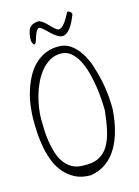

<svg xmlns="http://www.w3.org/2000/svg" viewBox="-119 -855 670 923"><g transform="rotate(-15 216.0 -393.5)"><path d="M17.6 -324.2Q17.6 -356.4 22 -392.6Q26.4 -428.7 36.6 -463.4Q46.9 -498 63 -529.8Q79.1 -561.5 102.1 -585.4Q125 -609.4 155.8 -623.5Q186.5 -637.7 225.6 -637.7Q259.8 -637.7 286.1 -618.7Q312.5 -599.6 332 -568.8Q351.6 -538.1 364.3 -499Q377 -460 385.3 -420.4Q393.6 -380.9 396.5 -344.2Q399.4 -307.6 399.4 -281.2Q395.5 -223.6 382.8 -175.3Q370.1 -127 348.1 -90.3Q326.2 -53.7 293.9 -30.3Q261.7 -6.8 215.8 1Q171.9 1 140.6 -14.6Q109.4 -30.3 86.9 -55.7Q64.5 -81.1 50.8 -114.3Q37.1 -147.5 29.8 -183.6Q22.5 -219.7 20 -256.3Q17.6 -293 17.6 -324.2ZM54.7 -324.2Q54.7 -300.8 55.7 -271.5Q56.6 -242.2 61 -212.4Q65.4 -182.6 74.2 -153.8Q83 -125 98.1 -103Q113.3 -81.1 136.2 -67.4Q159.2 -53.7 191.4 -53.7Q238.3 -50.8 268.6 -65.4Q298.8 -80.1 317.4 -110.4Q335.9 -140.6 345.7 -183.6Q355.5 -226.6 361.3 -281.2Q361.3 -302.7 359.4 -335Q357.4 -367.2 352.1 -402.3Q346.7 -437.5 337.4 -473.1Q328.1 -508.8 313 -537.6Q297.9 -566.4 276.9 -584Q255.9 -601.6 226.6 -601.6Q196.3 -601.6 171.9 -587.4Q147.5 -573.2 128.4 -550.3Q109.4 -527.3 95.2 -498Q81.1 -468.8 72.3 -438Q63.5 -407.2 59.1 -377.4Q54.7 -347.7 54.7 -324.2ZM168.9 -743.2Q158.2 -751 151.9 -745.6Q145.5 -740.2 140.6 -729Q135.7 -717.8 131.8 -704.6Q127.9 -691.4 124 -683.6Q120.1 -675.8 115.2 -677.2Q110.4 -678.7 104.5 -696.3Q104.5 -742.2 119.1 -760.7Q133.8 -779.3 167 -779.3Q185.5 -770.5 197.8 -758.3Q210 -746.1 220.2 -735.8Q230.5 -725.6 238.8 -719.7Q247.1 -713.9 256.8 -717.8Q266.6 -721.7 279.3 -737.8Q292 -753.9 309.6 -788.1Q315.4 -788.1 322.8 -783.2Q330.1 -778.3 330.1 -768.6Q314.5 -728.5 299.3 -708.5Q284.2 -688.5 270.5 -683.1Q256.8 -677.7 243.2 -683.6Q229.5 -689.5 216.8 -700.2Q204.1 -710.9 192.4 -722.7Q180.7 -734.4 168.9 -743.2Z"/></g></svg>

Font: Annie Use Your Telescope
Style: Regular
Weight: 400
Designer: Kimberly Geswein
Foundry: Kimberly Geswein
Version: Version 1.002 2001